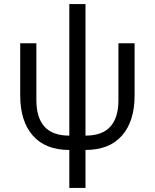

<svg xmlns="http://www.w3.org/2000/svg" viewBox="-20 -730 766 950"><path d="M323 200V12Q205 12 142.5 -59Q80 -130 80 -258V-516H160V-234Q160 -148 200 -103.5Q240 -59 323 -59V-710H403V-59Q486 -59 526 -103.5Q566 -148 566 -234V-516H646V-258Q646 -130 583.5 -59Q521 12 403 12V200Z"/></svg>

Font: Aneliza
Style: Regular
Weight: 400
Designer: Mike Abbink, Paul van der Laan, Pieter van Rosmalen
Foundry: Bold Monday
Version: Version 3.001;September 8, 2019;FontCreator 11.5.0.2425 64-b